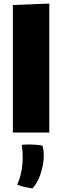

<svg xmlns="http://www.w3.org/2000/svg" viewBox="-20 -707 348 1075"><path d="M52 -679 256 -687V35H52ZM140 102Q163 102 186 104Q209 106 218 109Q225 133 225 164Q225 218 205 273Q188 319 162 348Q111 341 76 327Q92 293 99 255Q107 218 107 175Q107 136 102 104Q121 102 140 102Z"/></svg>

Font: Lalezar
Style: Bold
Weight: 700
Designer: Borna Izadpanah
Foundry: Borna Izadpanah
Version: Version 1.003;January 24, 2021;FontCreator 13.0.0.2683 64-bi